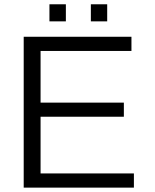

<svg xmlns="http://www.w3.org/2000/svg" viewBox="-20 -858 707 878"><path d="M592.3 -64.9H165.5V-324.2H546.4V-388.7H165.5V-625H581.1V-689.9H88.4V0H592.3ZM281.2 -838.4H206.1V-760.3H281.2ZM470.2 -838.4H395.5V-760.3H470.2Z"/></svg>

Font: Saysettha
Style: Regular
Weight: 400
Designer: John M. Durdin
Foundry: Lao Script for Windows
Version: Version 2.201